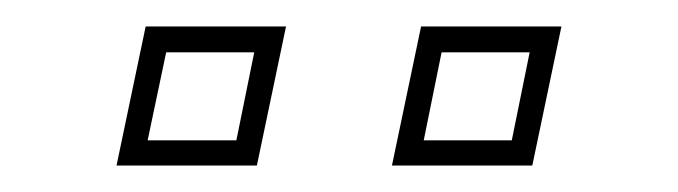

<svg xmlns="http://www.w3.org/2000/svg" viewBox="-20 -691 512 145"><path d="M276 -566 298 -671H404L382 -566ZM68 -566 90 -671H196L174 -566ZM91.5 -585H158.5L172 -651.5H105.5ZM300 -585H366.5L380 -651.5H313.5Z"/></svg>

Font: Tourney Condensed ExtraLight
Style: Italic
Weight: 200
Width: 3
Italic angle: -12°
Designer: Tyler Finck
Foundry: Etcetera Type Co
Version: Version 1.010; ttfautohint (v1.8.3)